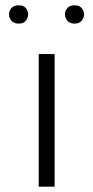

<svg xmlns="http://www.w3.org/2000/svg" viewBox="-20 -704 352 724"><path d="M126 -500H186V0H126ZM14 -650Q14 -663 23 -673.5Q32 -684 51 -684Q69 -684 77.5 -673.5Q86 -663 86 -650Q86 -637 77.5 -626Q69 -615 51 -615Q39 -615 30.5 -620Q22 -625 18 -633.5Q14 -642 14 -650ZM225 -650Q225 -663 234 -673.5Q243 -684 261 -684Q279 -684 288 -673.5Q297 -663 297 -650Q297 -637 288 -626Q279 -615 261 -615Q249 -615 241 -620Q233 -625 229 -633.5Q225 -642 225 -650Z"/></svg>

Font: Moderustic Light
Style: Regular
Weight: 300
Designer: Tural Alisoy
Foundry: TAFT Foundry
Version: Version 2.120